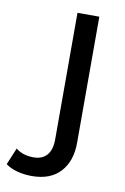

<svg xmlns="http://www.w3.org/2000/svg" viewBox="-176 -580 543 831"><g transform="rotate(10 96.0 -165.0)"><path d="M23 200Q-10 200 -40.5 192Q-71 184 -92 168L-61 94Q-31 119 17 119Q55 119 75.5 95.5Q96 72 96 26V-530H192V24Q192 105 148.5 152.5Q105 200 23 200Z"/></g></svg>

Font: Montserrat Thin Medium
Style: Regular
Weight: 500
Version: Version 9.000